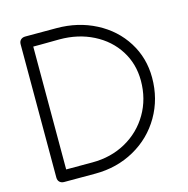

<svg xmlns="http://www.w3.org/2000/svg" viewBox="-115 -913 1003 1025"><g transform="rotate(-15 386.0 -400.0)"><path d="M115 2Q99 2 89.5 -7Q80 -16 80 -32V-768Q80 -784 89.5 -793Q99 -802 115 -802H287Q406 -802 503.5 -751.5Q601 -701 656.5 -612.5Q712 -524 712 -415Q712 -298 656.5 -202.5Q601 -107 503.5 -52.5Q406 2 287 2ZM142 -60H287Q390 -60 472.5 -106Q555 -152 602.5 -233Q650 -314 650 -415Q650 -508 603 -582Q556 -656 473 -698Q390 -740 287 -740Q207 -740 183 -739H142Z"/></g></svg>

Font: Tsukimi Rounded
Style: Regular
Weight: 400
Designer: Takashi Funayama
Foundry: Takashi Funayama
Version: Version 1.032; ttfautohint (v1.8.3)